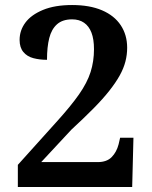

<svg xmlns="http://www.w3.org/2000/svg" viewBox="-20 -744 603 764"><path d="M51 0V-88L204 -258Q262 -322 294.5 -368.5Q327 -415 340.5 -457.5Q354 -500 354 -548Q354 -588 344 -614Q334 -640 314.5 -653.5Q295 -667 267 -667Q229 -667 207 -647.5Q185 -628 176 -592.5Q167 -557 167 -506Q138 -506 113 -512.5Q88 -519 73 -537Q58 -555 58 -585Q58 -623 81 -654Q104 -685 151 -704.5Q198 -724 267 -724Q337 -724 386 -703Q435 -682 460.5 -643.5Q486 -605 486 -554Q486 -526 479 -499Q472 -472 456.5 -444Q441 -416 415.5 -383.5Q390 -351 352.5 -313Q315 -275 264 -228L144 -99H369Q405 -99 424.5 -119Q444 -139 452 -170L458 -196H511L506 0Z"/></svg>

Font: Noto Serif Khmer SemiBold
Style: Regular
Weight: 600
Version: Version 2.003